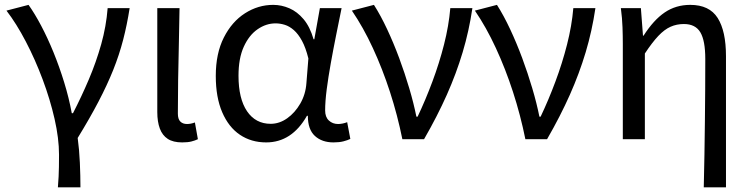

<svg xmlns="http://www.w3.org/2000/svg" viewBox="-20 -577 3114 796"><path d="M220 199.6Q222.1 174.3 223 155.4Q223.9 136.4 224.3 115.4Q224.7 94.4 224.7 64.7Q224.7 -3.1 206.2 -84.2Q187.7 -165.4 156.7 -248Q125.8 -330.6 87 -404.8Q48.3 -479 6.8 -533L98.3 -556.8Q123.6 -521.5 150.4 -470.9Q177.2 -420.3 201.7 -360.3Q226.2 -300.2 246 -235.8Q265.9 -171.3 277.6 -107.7H282.6Q317.9 -176.3 348.3 -247.8Q378.7 -319.3 399.6 -393.6Q420.4 -467.8 426.3 -543.4H517.5Q506.7 -474.4 490.6 -412.2Q474.5 -349.9 449.5 -287.3Q424.4 -224.7 388.3 -155.7Q352.3 -86.8 302.1 -5Q308.7 43.5 311.1 97.8Q313.5 152.2 313.5 199.6Z M735.3 13.4Q697.9 13.4 675.5 -1.2Q653 -15.9 642.6 -44.1Q632.1 -72.3 632.1 -112.4V-543.4H724.3Q723.5 -469.8 721.5 -393.9Q719.6 -318 718.5 -244.8Q717.4 -171.5 717.4 -105.8Q717.4 -83.3 727.6 -73.1Q737.7 -62.9 755.4 -62.9Q763 -62.9 770.9 -64.4Q778.8 -65.9 788 -69.3L800.4 0.1Q788.8 5.7 773.7 9.5Q758.6 13.4 735.3 13.4Z M1083.5 13.4Q1021.8 13.4 974.9 -18.1Q927.9 -49.7 901.3 -111.5Q874.6 -173.3 874.6 -262.3Q874.6 -355.7 908 -421.4Q941.3 -487.2 995.8 -522Q1050.2 -556.8 1112.6 -556.8Q1147 -556.8 1179.6 -542.7Q1212.1 -528.7 1238.6 -497.4Q1265 -466 1280 -414.2H1283.1L1306.2 -543.4H1396.2Q1385.2 -489.9 1373.5 -431.1Q1361.7 -372.4 1351.4 -314.9Q1341.1 -257.4 1334.5 -206.8Q1328 -156.3 1328 -119.2Q1328 -91.6 1343.5 -77.3Q1359 -62.9 1381.7 -62.9Q1391 -62.9 1401.1 -65Q1411.2 -67.1 1419.3 -70.5L1432.4 -1.1Q1421.3 4.4 1404 8.9Q1386.8 13.4 1362.7 13.4Q1314.6 13.4 1285.4 -13.5Q1256.2 -40.4 1256.3 -96.9H1252.5Q1189.8 13.4 1083.5 13.4ZM1102.1 -63.7Q1138.3 -63.7 1170.5 -86.5Q1202.8 -109.3 1225 -147.7Q1247.1 -186.1 1250.3 -232.1L1258.5 -334.6Q1247.5 -379.2 1232 -407.7Q1216.5 -436.2 1198.3 -452.1Q1180.1 -468.1 1160.7 -474.1Q1141.3 -480.1 1122.5 -480.1Q1083.2 -480.1 1047.9 -455.7Q1012.6 -431.4 990.7 -383.3Q968.8 -335.1 968.8 -263Q968.8 -168 1004.2 -115.8Q1039.7 -63.7 1102.1 -63.7Z M1648.1 0Q1627.9 -99.9 1596.8 -195.8Q1565.7 -291.6 1525.8 -377.8Q1486 -464 1438.8 -533L1530.3 -556.8Q1558.4 -512.7 1585 -455.8Q1611.7 -398.9 1635 -336.2Q1658.3 -273.4 1676.7 -211.1Q1695.2 -148.8 1706.3 -93.2H1711.3Q1744.4 -162.9 1772.7 -238.9Q1801.1 -314.8 1820.9 -392.5Q1840.7 -470.2 1846.9 -543.4H1938.5Q1924.5 -448.5 1898.1 -360.3Q1871.7 -272.1 1832.6 -184.2Q1793.5 -96.2 1738.1 0Z M2158.1 0Q2137.9 -99.9 2106.8 -195.8Q2075.7 -291.6 2035.8 -377.8Q1996 -464 1948.8 -533L2040.3 -556.8Q2068.4 -512.7 2095 -455.8Q2121.7 -398.9 2145 -336.2Q2168.3 -273.4 2186.7 -211.1Q2205.2 -148.8 2216.3 -93.2H2221.3Q2254.4 -162.9 2282.7 -238.9Q2311.1 -314.8 2330.9 -392.5Q2350.7 -470.2 2356.9 -543.4H2448.5Q2434.5 -448.5 2408.1 -360.3Q2381.7 -272.1 2342.6 -184.2Q2303.5 -96.2 2248.1 0Z M2897.7 199.6Q2899.4 133.6 2900.5 64Q2901.6 -5.5 2902.4 -74.2Q2903.2 -142.8 2903.6 -208.1Q2904 -273.5 2904 -332.4Q2904 -408.5 2883.6 -442.9Q2863.1 -477.4 2815.3 -477.4Q2785.4 -477.4 2760 -466.1Q2734.7 -454.9 2709.3 -428.1Q2683.9 -401.3 2653.5 -355.2V0H2562.1V-394.4Q2562.1 -427.2 2560.8 -463.9Q2559.6 -500.7 2554 -543.4H2637L2645.7 -429.1H2648.1Q2689.6 -494 2735.8 -525.4Q2781.9 -556.8 2841.7 -556.8Q2920.9 -556.8 2955.4 -502.4Q2989.8 -448 2989.8 -344.1V199.6Z"/></svg>

Font: Shanggu Sans SC VF
Style: Regular
Weight: 250
Designer: GuiWonder
Version: Version 1.021